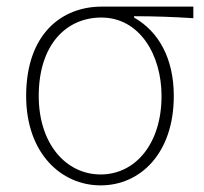

<svg xmlns="http://www.w3.org/2000/svg" viewBox="-20 -547 617 580"><path d="M284 13C404 13 505 -84 505 -257C505 -371 459 -452 385 -494V-498C446 -498 503 -496 564 -492V-527H287C167 -527 59 -445 59 -257C59 -84 165 13 284 13ZM284 -20C179 -20 97 -113 97 -257C97 -413 181 -494 286 -494C402 -494 468 -381 468 -257C468 -113 389 -20 284 -20Z"/></svg>

Font: Harano Aji Gothic KR ExtraLight
Style: Regular
Weight: 250
Foundry: Masamichi Hosoda
Version: HaranoAjiGothicKR-ExtraLight version 20220220;ttx 4.29.1